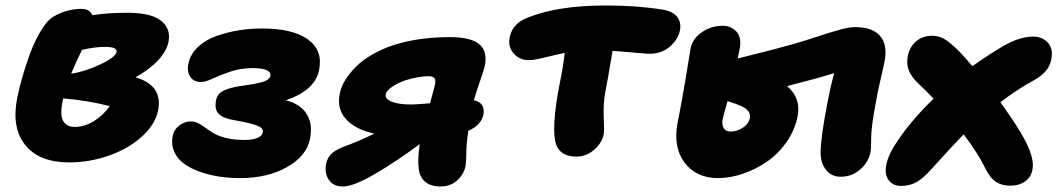

<svg xmlns="http://www.w3.org/2000/svg" viewBox="-20 -614 3833 693"><path d="M230 -27.8Q122.1 -27.8 71.5 -90.1Q21 -152.3 42 -259.8Q56.6 -331.5 84.7 -410.2Q112.8 -488.8 148.9 -533.2Q166.5 -554.7 202.1 -568.4Q237.8 -582 272.9 -582Q304.7 -582 313 -559.1Q366.7 -567.9 442.9 -567.9Q490.2 -567.9 524.4 -557.6Q558.6 -547.4 576.9 -522.9Q595.2 -498.5 587.9 -461.9Q581.1 -429.2 550.5 -396.2Q520 -363.3 469.2 -335Q568.4 -305.7 550.8 -215.8Q540 -164.1 491.7 -120.6Q443.4 -77.1 373.5 -52.5Q303.7 -27.8 230 -27.8ZM359.9 -444.8Q321.3 -444.8 275.9 -434.1Q252.4 -385.7 236.8 -348.1Q283.7 -354.5 340.1 -380.6Q396.5 -406.7 400.9 -426.8Q403.8 -444.8 359.9 -444.8ZM204.1 -238.8Q200.2 -216.3 201.9 -197.8Q203.6 -179.2 215.8 -167.5Q228 -155.8 249 -155.8Q284.2 -155.8 318.4 -176.5Q352.5 -197.3 376 -231Q293.5 -252 208 -258.8Q206.1 -251.5 204.1 -238.8Z M846.7 28.8Q809.6 28.8 773.7 23.7Q737.8 18.6 703.9 6.8Q669.9 -4.9 645.5 -22.2Q621.1 -39.6 609.1 -65.9Q597.2 -92.3 603.5 -124Q608.4 -147.5 627.7 -161.6Q647 -175.8 668.5 -175.8Q683.1 -175.8 696.3 -168.9Q709.5 -162.1 722.4 -152.3Q735.4 -142.6 752 -132.6Q768.6 -122.6 796.9 -115.7Q825.2 -108.9 861.8 -108.9Q891.1 -108.9 908.9 -116.2Q926.8 -123.5 928.7 -137.2Q931.6 -151.4 908 -160.6Q884.3 -169.9 831.5 -179.2Q786.6 -186 770 -202.4Q753.4 -218.8 759.8 -252Q764.2 -275.4 786.9 -286.9Q809.6 -298.3 858.9 -305.2Q909.7 -312 931.2 -319.3Q952.6 -326.7 955.6 -338.9Q960.9 -368.2 891.6 -368.2Q849.1 -368.2 811.5 -355.5Q773.9 -342.8 747.6 -330.3Q721.2 -317.9 705.6 -317.9Q679.2 -317.9 666.7 -336.9Q654.3 -356 659.7 -382.8Q666.5 -418 694.1 -444.1Q721.7 -470.2 761.2 -484.1Q800.8 -498 841.8 -504.6Q882.8 -511.2 924.8 -511.2Q1036.6 -511.2 1091.3 -471.9Q1146 -432.6 1131.8 -361.8Q1118.2 -288.6 1011.7 -252Q1064 -238.8 1086.9 -202.4Q1109.9 -166 1098.6 -111.8Q1086.4 -50.8 1016.1 -11Q945.8 28.8 846.7 28.8Z M1217.3 59.1Q1183.6 59.1 1167 35.2Q1150.4 11.2 1157.2 -23.9Q1161.6 -44.4 1176 -58.6Q1190.4 -72.8 1222.2 -85Q1278.3 -105.5 1331.1 -131.8Q1262.2 -146.5 1228.3 -184.6Q1194.3 -222.7 1207 -278.8Q1210.9 -299.8 1225.3 -323.7Q1239.7 -347.7 1264.9 -373.3Q1290 -398.9 1332.3 -422.1Q1374.5 -445.3 1427.2 -459Q1506.8 -480 1603 -480Q1680.2 -480 1710.2 -454.1Q1740.2 -428.2 1730 -377Q1727.1 -362.8 1712.4 -320.8Q1697.8 -278.8 1690.4 -252Q1731.4 -243.7 1725.1 -201.2Q1716.8 -161.6 1670.4 -142.1Q1663.1 -90.8 1663.1 -63Q1663.1 -31.2 1660.2 -14.2Q1653.8 16.1 1629.6 37.6Q1605.5 59.1 1570.3 59.1Q1534.2 59.1 1514.2 41.7Q1494.1 24.4 1491.2 -6.8Q1486.8 -38.6 1495.1 -94.2Q1413.1 -32.7 1334.5 13.2Q1255.9 59.1 1217.3 59.1ZM1372.1 -273.9Q1369.1 -256.8 1394 -246.8Q1418.9 -236.8 1465.3 -236.8Q1478.5 -236.8 1532.2 -241.2Q1548.3 -300.3 1549.3 -305.2Q1553.7 -324.2 1548.3 -331.5Q1543 -338.9 1526.4 -338.9Q1490.2 -338.9 1443.4 -324.2Q1416.5 -314.9 1395.8 -301Q1375 -287.1 1372.1 -273.9Z M2060.1 -48.8Q2004.4 -48.8 1987.8 -90.8Q1967.8 -147.5 2001 -316.9Q2013.2 -374.5 2018.1 -422.9Q1995.1 -418.5 1967.3 -411.6Q1939.5 -404.8 1921.4 -400.9Q1903.3 -397 1888.7 -397Q1855 -397 1833.7 -421.4Q1812.5 -445.8 1819.8 -480Q1830.1 -530.3 1885.7 -550.8Q1993.7 -594.2 2166 -594.2Q2280.3 -594.2 2373 -579.1Q2406.7 -573.7 2423.3 -554.2Q2439.9 -534.7 2434.1 -503.9Q2426.8 -470.2 2397 -445.1Q2367.2 -419.9 2324.7 -419.9Q2313 -419.9 2266.1 -424.3Q2219.2 -428.7 2190.9 -430.2Q2171.9 -315.4 2165 -283.2Q2156.7 -239.7 2159.2 -190.2Q2161.6 -140.6 2158.7 -127.9Q2152.3 -97.2 2124 -73Q2095.7 -48.8 2060.1 -48.8Z M2571.8 28.8Q2492.7 28.8 2450.7 -27.3Q2408.7 -83.5 2425.8 -171.9Q2434.1 -212.4 2442.6 -260.5Q2451.2 -308.6 2456.5 -340.8Q2461.9 -373 2466.6 -402.8Q2471.2 -432.6 2471.7 -434.1Q2477.5 -472.2 2511.7 -496.6Q2545.9 -521 2588.9 -521Q2617.7 -521 2637 -501.2Q2656.2 -481.4 2650.9 -442.9Q2649.9 -436 2646.7 -422.6Q2643.6 -409.2 2642.6 -402.8Q2775.9 -436 2836.9 -453.1Q2872.1 -462.9 2924.8 -480.2Q2977.5 -497.6 3011.2 -506.8Q3044.9 -516.1 3066.9 -516.1Q3129.4 -516.1 3156.7 -484.1Q3184.1 -452.1 3172.9 -393.1Q3170.4 -379.9 3162.4 -345Q3154.3 -310.1 3149.9 -290Q3148.9 -285.6 3144.8 -263.2Q3140.6 -240.7 3138.9 -231.7Q3137.2 -222.7 3133.8 -202.6Q3130.4 -182.6 3128.9 -170.7Q3127.4 -158.7 3126 -144.3Q3124.5 -129.9 3124.5 -119.1Q3124.5 -78.1 3121.6 -63Q3113.8 -27.3 3084 -1.7Q3054.2 23.9 3014.6 23.9Q2980.5 23.9 2961.2 -1Q2941.9 -25.9 2941.9 -63Q2941.9 -118.7 2968.8 -254.9Q2977.5 -300.3 2990.7 -350.1Q2938 -333 2820.8 -303.2Q2871.6 -260.7 2858.9 -193.8Q2848.6 -143.1 2817.9 -99.9Q2787.1 -56.6 2746.6 -29.3Q2706.1 -2 2660.4 13.4Q2614.7 28.8 2571.8 28.8ZM2587.9 -182.1Q2585 -163.1 2592.3 -151.1Q2599.6 -139.2 2616.7 -139.2Q2639.6 -139.2 2660.9 -152.8Q2682.1 -166.5 2686.5 -188Q2691.4 -215.3 2653.8 -231.9Q2635.3 -240.2 2606 -249Q2589.8 -191.9 2587.9 -182.1Z M3231.4 57.1Q3211.9 57.1 3198.2 47.1Q3184.6 37.1 3179.2 19.3Q3173.8 1.5 3180.4 -25.9Q3187 -53.2 3206.5 -85Q3258.3 -169.4 3349.6 -257.8Q3320.3 -288.6 3294.4 -313Q3271 -335 3261 -357.9Q3251 -380.9 3256.3 -411.1Q3263.7 -445.8 3287.1 -465.3Q3310.5 -484.9 3344.7 -484.9Q3365.2 -484.9 3382.6 -476.3Q3399.9 -467.8 3423.8 -445.8Q3444.8 -428.2 3489.7 -375Q3548.8 -417.5 3605.5 -450.2Q3662.1 -481.9 3709.5 -481.9Q3741.7 -481.9 3762 -460.2Q3782.2 -438.5 3774.4 -398.9Q3766.1 -354.5 3713.4 -325.2Q3654.8 -293.9 3590.8 -245.1Q3655.8 -154.3 3680.7 -106Q3714.4 -40 3706.5 -2Q3701.7 25.4 3679.9 40.8Q3658.2 56.2 3626.5 56.2Q3596.2 56.2 3575 42.5Q3553.7 28.8 3536.6 -5.9Q3512.2 -57.1 3458.5 -128.9Q3424.3 -95.2 3345.7 -7.8Q3314 28.3 3289.1 42.7Q3264.2 57.1 3231.4 57.1Z"/></svg>

Font: Shantell Sans Bouncy
Style: Italic
Weight: 800
Italic angle: -11.31°
Designer: Stephen Nixon, Anya Danilova, Shantell Martin
Foundry: Arrow Type
Version: Version 1.006;[9816181b4]